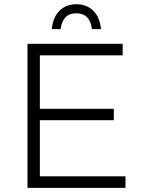

<svg xmlns="http://www.w3.org/2000/svg" viewBox="-20 -912 688 932"><path d="M589 0H113.5V-699.5H575.5V-643.5H173.5V-384H532.5V-328.5H173.5V-56H589ZM470.5 -770.5H426.5Q416.5 -847.5 351 -847.5Q314.5 -847.5 296.2 -826Q278 -804.5 274.5 -770.5H231.5Q234 -804.5 248.2 -831.8Q262.5 -859 288.2 -875.2Q314 -891.5 351 -891.5Q399.5 -891.5 431.8 -861Q464 -830.5 470.5 -770.5Z"/></svg>

Font: Argentum Novus Light
Style: Regular
Weight: 300
Designer: Julieta Ulanovsky (font) & Cristiano Sobral (main changes)
Foundry: Julieta Ulanovsky (font) & Cristiano Sobral (main changes)
Version: Version 3.00;November 27, 2020;FontCreator 13.0.0.2655 64-bi